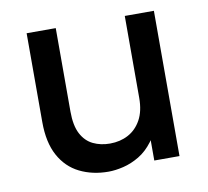

<svg xmlns="http://www.w3.org/2000/svg" viewBox="-62 -552 684 630"><g transform="rotate(-10 280.0 -237.0)"><path d="M251 10Q198 10 155.5 -11Q113 -32 89 -76Q65 -120 65 -188V-484H162V-206Q162 -159 176.5 -131.5Q191 -104 216 -92Q241 -80 272 -80Q306 -80 333 -94.5Q360 -109 376 -138Q392 -167 392 -211V-484H489V0H405V-132H432Q422 -90 401 -62Q380 -34 354 -18.5Q328 -3 301 3.5Q274 10 251 10Z"/></g></svg>

Font: SUSE Thin Medium
Style: Regular
Weight: 500
Version: Version 1.000